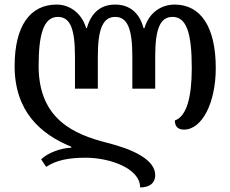

<svg xmlns="http://www.w3.org/2000/svg" viewBox="-20 -568 1008 840"><path d="M744 -548C690 -548 633 -517 612 -445H608C589 -517 542 -548 484 -548C425 -548 380 -517 360 -445H357C335 -517 279 -548 228 -548C111 -548 44 -454 44 -279C44 -81 157 19 292 74V78C248 80 191 99 160 129L182 162C227 132 283 122 356 122C455 122 593 166 593 252C632 252 659 235 659 198C659 129 558 84 446 56C306 20 149 -45 149 -279C149 -413 169 -494 233 -494C288 -494 308 -441 308 -319V-180H408V-321C408 -443 431 -494 484 -494C537 -494 559 -443 559 -321V-180H659V-319C659 -441 680 -494 735 -494C797 -494 819 -421 819 -270C819 -144 797 -59 745 -41C745 -15 758 -1 785 -1C864 -1 924 -118 924 -270C924 -449 859 -548 744 -548Z"/></svg>

Font: Noto Serif Georgian Condensed Medium
Style: Regular
Weight: 500
Width: 3
Designer: Monotype Design Team, Akaki Razmadze
Foundry: Google LLC
Version: Version 2.003